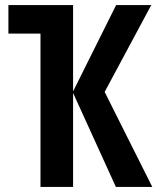

<svg xmlns="http://www.w3.org/2000/svg" viewBox="-20 -734 618 754"><path d="M436 -714 267 -375V-714H13V-602H139V0H267V-369L435 0H578L391 -373L574 -714Z"/></svg>

Font: Noto Sans UI Condensed
Style: Bold
Weight: 700
Width: 3
Designer: Monotype Design Team
Foundry: Monotype Imaging Inc.
Version: 1.001